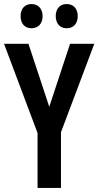

<svg xmlns="http://www.w3.org/2000/svg" viewBox="-20 -931 487 951"><path d="M82 -851C82 -814 103 -791 136 -791C170 -791 191 -815 191 -851C191 -887 170 -911 136 -911C103 -911 82 -888 82 -851ZM256 -851C256 -815 277 -791 310 -791C345 -791 365 -815 365 -851C365 -888 344 -911 310 -911C277 -911 256 -888 256 -851ZM224 -402 121 -714H0L166 -272V0H282V-276L447 -714H327Z"/></svg>

Font: Noto Sans Hebrew ExtraCondensed SemiBold
Style: Regular
Weight: 600
Width: 2
Designer: Ben Nathan
Foundry: Google LLC
Version: Version 3.001